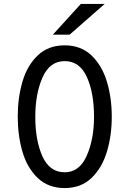

<svg xmlns="http://www.w3.org/2000/svg" viewBox="-20 -942 656 974"><path d="M70 -350Q70 -446 94 -528Q118 -610 171.5 -661Q225 -712 308 -712Q391 -712 444.5 -660.5Q498 -609 522.5 -527Q547 -445 547 -350Q547 -255 522.5 -173Q498 -91 444.5 -39.5Q391 12 308 12Q225 12 171.5 -39Q118 -90 94 -172Q70 -254 70 -350ZM457 -350Q457 -471 420.5 -551.5Q384 -632 308 -632Q232 -632 195.5 -548.5Q159 -465 159 -350Q159 -229 195.5 -148.5Q232 -68 308 -68Q383 -68 420 -152Q457 -236 457 -350ZM390 -922H511L333 -766H248Z"/></svg>

Font: Overpass Mono
Style: Regular
Weight: 400
Monospace: yes
Designer: Delve Withrington, Dave Bailey
Foundry: Delve Fonts
Version: Version 1.000;DELV;Overpass